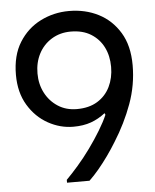

<svg xmlns="http://www.w3.org/2000/svg" viewBox="-52 -756 647 800"><g transform="rotate(-5 272.0 -356.0)"><path d="M511 -464Q511 -546 477.5 -601Q444 -656 389 -684Q334 -712 266 -712Q202 -712 146.5 -684Q91 -656 57 -601.5Q23 -547 23 -466Q23 -392 55 -339Q87 -286 137.5 -258Q188 -230 243 -230Q285 -230 317 -241.5Q349 -253 377 -275L380 -268Q368 -240 346.5 -204.5Q325 -169 299 -133Q273 -97 245.5 -65.5Q218 -34 196 -12V0H290Q310 -19 330.5 -43.5Q351 -68 371 -96Q391 -124 408 -152Q454 -225 482.5 -303Q511 -381 511 -464ZM421 -465Q421 -419 403 -382Q385 -345 350 -323.5Q315 -302 264 -302Q219 -302 185 -324Q151 -346 132 -382.5Q113 -419 113 -464Q113 -510 132 -546.5Q151 -583 186 -604.5Q221 -626 266 -626Q316 -626 350.5 -604.5Q385 -583 403 -547Q421 -511 421 -465Z"/></g></svg>

Font: Phudu Light
Style: Regular
Weight: 400
Version: Version 1.005;gftools[0.9.23]